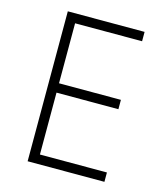

<svg xmlns="http://www.w3.org/2000/svg" viewBox="-106 -788 760 872"><g transform="rotate(15 273.5 -352.5)"><path d="M105 0V-705H466V-661H151V-379H442V-335H151V-44H466V0Z"/></g></svg>

Font: Nunito Sans 7pt Condensed ExtraLight
Style: Regular
Weight: 250
Width: 3
Designer: Vernon Adams
Foundry: Vernon Adams
Version: Version 3.101;gftools[0.9.27]